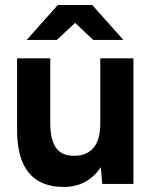

<svg xmlns="http://www.w3.org/2000/svg" viewBox="-20 -732 608 764"><path d="M387 0H511V-500H379V-238C379 -155 342 -111 273 -112C217 -113 180 -143 180 -244V-500H48V-217C47 -58 115 12 234 12C297 12 348 -16 381 -67ZM351 -573H471L347 -712H210L86 -573H206L279 -641Z"/></svg>

Font: HB Figtree Prototype
Style: Bold
Weight: 700
Designer: Alfredo Marco Pradil
Foundry: Hanken Design Co.®
Version: Version 1.002;Glyphs 3.2 (3228)